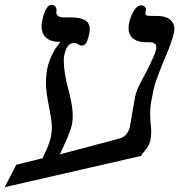

<svg xmlns="http://www.w3.org/2000/svg" viewBox="-68 -746 744 796"><path d="M-0.5 -63 108.5 -90 125 -126Q139.5 -158 144.5 -187Q147 -203 147 -216Q147 -233.5 144.5 -251Q142 -268.5 136 -299Q129.5 -332.5 126 -356.5Q122.5 -380.5 122.5 -406Q122.5 -431 127 -457Q134.5 -497 159.5 -541.5L182 -572Q144 -572 124.2 -589Q104.5 -606 104.5 -636Q104.5 -645.5 106 -655Q111.5 -686 122 -706Q132.5 -726 145.5 -726Q155.5 -726 161.8 -718.2Q168 -710.5 166 -699Q165.5 -697.5 165.5 -694.5Q165.5 -685.5 172.8 -679.8Q180 -674 195 -674H222Q262.5 -674 283.2 -663.2Q304 -652.5 304 -624.5Q304 -617 302.5 -608Q300 -594.5 292.5 -573.5Q284 -557 272 -557Q263.5 -557 256 -562.5Q255 -563 250.8 -565.5Q246.5 -568 239 -568Q208 -568 198 -514Q196.5 -505 196.5 -492.5Q196.5 -459.5 207.5 -406.5Q221 -356.5 227.2 -324.5Q233.5 -292.5 233.5 -265.5Q233.5 -248.5 230.5 -231Q224 -197 180 -106L426.5 -171.5Q444.5 -176 456 -190Q467.5 -204 470.5 -221L482 -287L491.5 -341Q495.5 -364 507 -388Q518.5 -412 535 -441.5Q543.5 -456.5 544.5 -459L556 -484L562.5 -497.5Q570.5 -515 573.8 -523.5Q577 -532 579.5 -544Q580 -546.5 580 -551Q580 -561.5 572.2 -566.2Q564.5 -571 548.5 -571H533.5Q504 -571 484.5 -585.8Q465 -600.5 465 -630Q465 -638 466.5 -647Q472 -676 486.2 -700Q500.5 -724 517 -724Q526 -724 532 -718Q538 -712 537 -705L535 -695Q533.5 -686 538.2 -683Q543 -680 557 -680H583Q617.5 -680 636.2 -665.5Q655 -651 655 -625.5Q655 -619.5 653.5 -612Q650 -592 632.5 -545.5L614.5 -502.5Q587.5 -436.5 578 -407.8Q568.5 -379 560 -331Q554.5 -300.5 554.5 -272.5Q554.5 -264.5 555.5 -244.5Q559 -215.5 559 -201.5Q559 -184.5 555.5 -165Q553 -152 547.2 -142Q541.5 -132 531 -119.5Q522 -109 516.5 -99.5L-48.5 30Z"/></svg>

Font: JuliaMono Italic
Style: Regular
Weight: 400
Italic angle: -9°
Monospace: yes
Designer: cormullion
Foundry: corm
Version: Version 0.049; ttfautohint (v1.8.4)